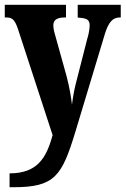

<svg xmlns="http://www.w3.org/2000/svg" viewBox="-22 -556 525 803"><path d="M18 169V227H35C207 227 237 180 293 -4L416 -412C432 -465 450 -483 480 -483H483V-536H303V-483L307 -482C339 -480 353 -475 353 -450C353 -434 348 -409 343 -394L295 -206C288 -178 283 -150 279 -118C276 -146 269 -190 256 -239L212 -397C206 -417 201 -435 201 -450C201 -471 214 -483 250 -483H254V-536H-2V-483H3C28 -483 39 -476 53 -435L198 9C172 105 134 169 18 169Z"/></svg>

Font: Noto Serif Armenian ExtraCondensed ExtraBold
Style: Regular
Weight: 800
Width: 2
Designer: Monotype Design Team
Foundry: Monotype Imaging Inc.
Version: Version 2.008